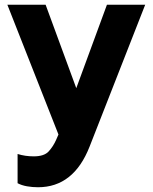

<svg xmlns="http://www.w3.org/2000/svg" viewBox="-20 -566 642 808"><path d="M140 222Q290 222 357 51L591 -546H430L301 -195L172 -546H11L226 0L216 23Q204 50 185 71Q166 92 122 92Q86 92 54 82V205Q71 214 93.5 218Q116 222 140 222Z"/></svg>

Font: Plus Jakarta Sans ExtraBold
Style: Regular
Weight: 800
Designer: Gumpita Rahayu
Foundry: Tokotype
Version: Version 2.004; ttfautohint (v1.8.3)